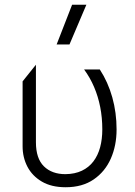

<svg xmlns="http://www.w3.org/2000/svg" viewBox="-20 -772 568 807"><path d="M256 15Q196 15 155.8 -8.8Q115.5 -32.5 95.2 -71.5Q75 -110.5 75 -157V-430L131 -500V-174Q131 -106 164.5 -73Q198 -40 255 -40Q295 -40.5 324.2 -54.5Q353.5 -68.5 372.5 -93.5Q391.5 -118.5 400.8 -152.8Q410 -187 410 -228Q410 -277.5 401.2 -322Q392.5 -366.5 375.5 -406.2Q358.5 -446 333.5 -480H399.5Q434 -427 452 -362.8Q470 -298.5 470 -228Q470 -160.5 445.8 -105.5Q421.5 -50.5 373.8 -17.8Q326 15 256 15ZM218 -585 283 -752H343L272 -585Z"/></svg>

Font: Geologica-Sharp
Style: Regular
Weight: 100
Designer: Sindre Bremnes, Frode Helland
Foundry: Monokrom Skriftforlag AS
Version: Version 1.010;gftools[0.9.28]